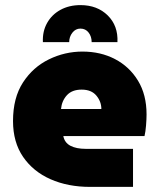

<svg xmlns="http://www.w3.org/2000/svg" viewBox="-20 -732 625 752"><path d="M333 0Q246 0 178 -30Q110 -60 70.5 -117.5Q31 -175 31 -258Q31 -349 70 -409Q109 -469 171.5 -499.5Q234 -530 303 -530Q374 -530 430.5 -500.5Q487 -471 520.5 -416Q554 -361 554 -284Q554 -265 552 -240.5Q550 -216 546 -199H228Q233 -173 256 -161Q279 -149 316 -149H501V0ZM219 -305H377Q377 -334 357.5 -357.5Q338 -381 300 -381Q262 -381 242 -359Q222 -337 219 -305ZM295 -712Q251 -712 217 -693.5Q183 -675 164.5 -642Q146 -609 148 -567H251Q251 -588 263.5 -604Q276 -620 295 -620Q315 -620 327 -604.5Q339 -589 339 -567H440Q443 -631 402 -671.5Q361 -712 295 -712Z"/></svg>

Font: MuseoModerno Black
Style: Regular
Weight: 900
Designer: Pablo Cosgaya, Héctor Gatti, Marcela Romero, and the Authors of The MuseoModerno Project.
Foundry: Omnibus-Type Team
Version: Version 1.001